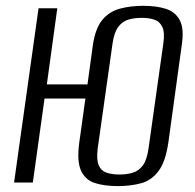

<svg xmlns="http://www.w3.org/2000/svg" viewBox="-20 -619 660 651"><path d="M378.5 12Q335.2 12 302.5 1.8Q269.7 -8.3 254.9 -40.1Q240 -71.9 248.9 -136.7L269.6 -284.9H131L91.3 0H27.7L110.7 -591H174.3L138.8 -332.8H276.6L294.9 -466.4Q303.3 -522.8 326.7 -551.3Q350.2 -579.7 386 -589.5Q421.9 -599.3 466 -599.3Q510.3 -599.3 542.3 -589.1Q574.3 -579 589.5 -550.6Q604.7 -522.1 596.3 -466.4L551 -137Q541.5 -71.2 517.8 -39.4Q494.2 -7.6 458.9 2.2Q423.6 12 378.5 12ZM385.1 -27.3Q410.1 -27.3 430.3 -33.4Q450.5 -39.4 464.4 -58.2Q478.2 -76.9 483.5 -115L533.7 -470.9Q539.3 -509.2 530.3 -527.8Q521.3 -546.4 503 -552.5Q484.7 -558.5 459.8 -558.5Q435.6 -558.5 415.2 -552.5Q394.8 -546.4 380.9 -527.8Q367 -509.2 361.5 -470.9L311.2 -115Q306.6 -76.9 314.9 -58.2Q323.3 -39.4 341.7 -33.4Q360.2 -27.3 385.1 -27.3Z"/></svg>

Font: Alumni Sans Thin
Style: Italic
Weight: 100
Italic angle: -8°
Designer: Robert E. Leuschke
Foundry: Robert E. Leuschke
Version: Version 1.016